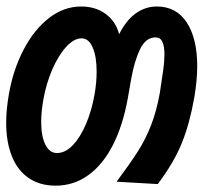

<svg xmlns="http://www.w3.org/2000/svg" viewBox="-20 -578 643 606"><path d="M-0.5 -191Q-0.5 -231 8 -280.5Q21.5 -358 54.5 -421.2Q87.5 -484.5 134.5 -521Q181.5 -557.5 236 -557.5Q281.5 -557.5 313.5 -534Q345.5 -510.5 356 -470Q378.5 -514.5 408.8 -536Q439 -557.5 475 -557.5Q536.5 -557.5 569.5 -507Q602.5 -456.5 602.5 -368.5Q602.5 -325 593 -269Q578.5 -187.5 553.8 -126.2Q529 -65 478 3L348 -4.5Q391.5 -63 415.8 -101.2Q440 -139.5 457 -183.2Q474 -227 484.5 -285Q491.5 -329 495.2 -356.8Q499 -384.5 499 -406Q499 -432 492.5 -446Q486 -460 471.5 -460Q440 -460 422 -422.5Q404 -385 394 -328.5L383.5 -268.5Q368 -182 336.2 -120Q304.5 -58 258.5 -25Q212.5 8 155.5 8Q106 8 71 -15.8Q36 -39.5 17.8 -84.2Q-0.5 -129 -0.5 -191ZM278.5 -280.5Q285 -317.5 285 -352.5Q285 -399.5 272.5 -428.2Q260 -457 237.5 -457Q213.5 -457 189 -430.2Q164.5 -403.5 145.2 -359.2Q126 -315 117 -264.5Q110 -225 110 -193Q110 -148.5 123 -121.8Q136 -95 160 -95Q186.5 -95 210.5 -120.5Q234.5 -146 252.2 -188.5Q270 -231 278.5 -280.5Z"/></svg>

Font: JuliaMono SemiBoldItalic
Style: Regular
Weight: 600
Italic angle: -9°
Monospace: yes
Designer: cormullion
Foundry: corm
Version: Version 0.049; ttfautohint (v1.8.4)